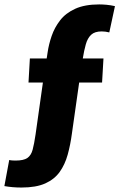

<svg xmlns="http://www.w3.org/2000/svg" viewBox="-37 -703 540 869"><path d="M60.2 145.8Q39.5 145.8 19.7 144.1Q0 142.3 -17.2 139.2L4.7 21.2Q12.8 23 20.3 23.3Q27.8 23.7 33.7 23.7Q69.7 23.7 86.7 12.1Q103.7 0.5 110.7 -25.4Q117.7 -51.3 124 -94.7L157.2 -329.5H92L98.2 -438.3H174.3L178.5 -465.8Q183.7 -502.3 196.8 -540.3Q209.8 -578.3 235.1 -611Q260.3 -643.7 303.5 -663.3Q346.7 -683 412 -683Q426.7 -683 444.9 -681.4Q463.2 -679.8 483.3 -675.2L457.7 -556.3Q448.7 -558.5 440.2 -559.7Q431.8 -560.8 423.3 -560.8Q391.7 -560.8 375.5 -545.6Q359.3 -530.3 351.4 -502.5Q343.5 -474.7 337.7 -438.3H431.3L425 -329.5H321.3L288.5 -98.8Q281.7 -47.3 269.3 -2.8Q257 41.7 233.2 75.1Q209.3 108.5 167.8 127.2Q126.3 145.8 60.2 145.8Z"/></svg>

Font: Murecho Thin
Style: Regular
Weight: 100
Designer: Neil Summerour
Foundry: Positype
Version: Version 1.010